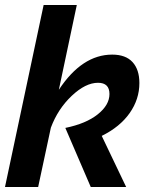

<svg xmlns="http://www.w3.org/2000/svg" viewBox="-24 -750 604 770"><path d="M535 -417Q535 -352 496 -296.5Q457 -241 384 -205L482 0H340L238 -237Q321 -254 368 -291.5Q415 -329 415 -373Q415 -418 369 -418Q319 -418 263.5 -365.5Q208 -313 180 -238L129 0H-4L151 -730H284L212 -390Q305 -531 426 -531Q480 -531 507.5 -501Q535 -471 535 -417Z"/></svg>

Font: Raleway-v4020
Style: Bold Italic
Weight: 700
Italic angle: -12°
Designer: Matt McInerney, Pablo Impallari, Rodrigo Fuenzalida
Foundry: Matt McInerney, Pablo Impallari, Rodrigo Fuenzalida
Version: Version 4.020;PS 004.020;hotconv 1.0.88;makeotf.lib2.5.64775